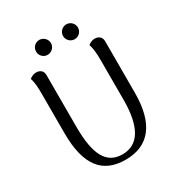

<svg xmlns="http://www.w3.org/2000/svg" viewBox="-201 -993 1061 1140"><g transform="rotate(-30 329.0 -423.5)"><path d="M238 -758C265 -758 289 -781 289 -809C289 -837 265 -860 238 -860C209 -860 187 -837 187 -809C187 -781 209 -758 238 -758ZM423 -758C451 -758 474 -781 474 -809C474 -837 451 -860 423 -860C395 -860 372 -837 372 -809C372 -781 395 -758 423 -758ZM573 -658C573 -686 553 -702 527 -702C504 -702 489 -691 481 -684C491 -655 494 -616 494 -577V-302C494 -120 439 -24 328 -24C220 -24 171 -109 171 -302V-658C171 -686 152 -702 125 -702C103 -702 87 -691 79 -684C89 -655 91 -616 91 -577V-305C91 -86 170 13 328 13C490 13 573 -95 573 -305Z"/></g></svg>

Font: Arima Koshi
Style: Regular
Weight: 400
Designer: Joana Correia and Natanael Gama
Foundry: NDISCOVER
Version: Version 1.019;PS 001.019;hotconv 1.0.88;makeotf.lib2.5.64775